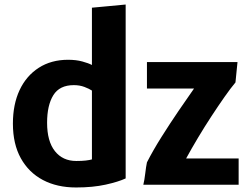

<svg xmlns="http://www.w3.org/2000/svg" viewBox="-20 -808 1109 848"><path d="M535 -788Q498 -784 461 -781Q424 -778 386 -774V-521Q371 -529 343.5 -536.5Q316 -544 281 -544Q206 -544 151 -508.5Q96 -473 66.5 -410Q37 -347 37 -262Q37 -172 72 -109Q107 -46 169.5 -13Q232 20 316 20Q390 20 446.5 7.5Q503 -5 535 -20ZM386 -104Q376 -101 359 -99Q342 -97 317 -97Q257 -97 222.5 -140.5Q188 -184 188 -266Q188 -343 215.5 -387.5Q243 -432 306 -432Q332 -432 353 -424Q374 -416 386 -408ZM1029 -534H629V-417H837Q808 -376 769.5 -319.5Q731 -263 693.5 -203.5Q656 -144 629 -91Q625 -72 621.5 -42Q618 -12 613 8H1034V-108H802Q826 -152 855 -200.5Q884 -249 914.5 -295.5Q945 -342 972 -380.5Q999 -419 1020 -444Q1022 -461 1024.5 -489.5Q1027 -518 1029 -534Z"/></svg>

Font: Repo Bold
Style: Bold
Weight: 700
Designer: Stefan Peev
Foundry: Context Ltd
Version: Version 1.502